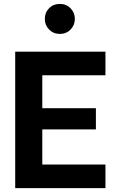

<svg xmlns="http://www.w3.org/2000/svg" viewBox="-20 -965 607 985"><path d="M58 -700H521V-579H197V-410H472V-301H197V-121H521V0H58ZM232 -923Q254 -945 287 -945Q320 -945 342 -922.5Q364 -900 364 -868Q364 -836 342 -813.5Q320 -791 287 -791Q254 -791 232 -813.5Q210 -836 210 -868Q210 -901 232 -923Z"/></svg>

Font: Lopes Sans
Style: Bold
Weight: 700
Designer: Gabriel Lam, Diego Maldonado
Foundry: TypeRant, Foresti Design
Version: Version 4.000